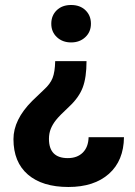

<svg xmlns="http://www.w3.org/2000/svg" viewBox="-20 -558 538 766"><path d="M325.2 -314Q325.2 -249 310.1 -209Q294.9 -168.9 256.1 -132.8Q217.3 -96.7 203.4 -79.1Q189.5 -61.5 182.4 -43.5Q175.3 -25.4 175.3 -3.9Q175.3 72.8 250.5 72.8Q288.1 72.8 310.3 50.8Q332.5 28.8 333.5 -10.7H474.6Q473.6 83 414.6 135.5Q355.5 188 252.9 188Q148.9 188 91.3 138.4Q33.7 88.9 33.7 -2.9Q33.7 -80.6 108.4 -155.3L155.8 -200.7Q180.2 -222.7 189.7 -246.6Q199.2 -270.5 200.2 -314ZM342.8 -463.4Q342.8 -430.7 320.3 -409.7Q297.9 -388.7 263.7 -388.7Q229.5 -388.7 207 -409.7Q184.6 -430.7 184.6 -463.4Q184.6 -496.1 206.3 -517.1Q228 -538.1 263.7 -538.1Q299.3 -538.1 321 -517.1Q342.8 -496.1 342.8 -463.4Z"/></svg>

Font: Robotiche
Style: Bold
Weight: 700
Designer: Google
Version: Version 2.001150; 2014